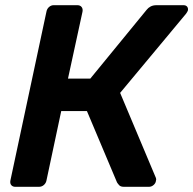

<svg xmlns="http://www.w3.org/2000/svg" viewBox="-20 -720 745 740"><path d="M687 -700Q697 -700 701.5 -694Q706 -688 704 -679Q702 -674 697 -667L443 -362L581 -34Q583 -29 581 -23Q580 -14 572 -7Q564 0 554 0H458Q445 0 439.5 -6Q434 -12 431 -17L315 -292H216L159 -24Q157 -14 149 -7Q141 0 130 0H39Q29 0 23.5 -6.5Q18 -13 20 -24L159 -675Q161 -686 169 -693Q177 -700 187 -700H278Q289 -700 294.5 -693Q300 -686 298 -675L242 -417H328L545 -682Q551 -690 560.5 -695Q570 -700 584 -700Z"/></svg>

Font: Rubik Medium
Style: Italic
Weight: 500
Italic angle: -12°
Designer: Hubert and Fischer
Foundry: Hubert and Fischer
Version: Version 2.300;gftools[0.9.30]